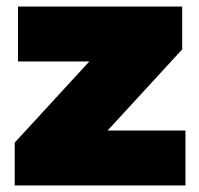

<svg xmlns="http://www.w3.org/2000/svg" viewBox="-20 -567 608 587"><path d="M547 0H25V-131L253 -379H35V-547H537V-416L309 -168H547Z"/></svg>

Font: Argentum Novus Black
Style: Regular
Weight: 900
Designer: Julieta Ulanovsky (font) & Cristiano Sobral (main changes)
Foundry: Julieta Ulanovsky (font) & Cristiano Sobral (main changes)
Version: Version 3.00;November 27, 2020;FontCreator 13.0.0.2655 64-bi